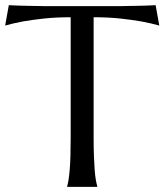

<svg xmlns="http://www.w3.org/2000/svg" viewBox="-20 -724 637 744"><path d="M253.9 -657.2Q196.3 -657.2 149.9 -652.1Q103.5 -647 69.8 -641.1Q30.8 -633.8 0 -625L14.2 -704.1Q20 -703.6 31.7 -703.1Q43.5 -702.6 57.9 -702.1Q72.3 -701.7 88.1 -701.4Q104 -701.2 118.2 -700.9Q132.3 -700.7 143.3 -700.4Q154.3 -700.2 159.2 -700.2H438Q442.9 -700.2 453.9 -700.4Q464.8 -700.7 479 -700.9Q493.2 -701.2 509 -701.4Q524.9 -701.7 539.3 -702.1Q553.7 -702.6 565.4 -703.1Q577.1 -703.6 583 -704.1L597.2 -625Q565.9 -633.8 526.9 -641.1Q493.2 -647 446.8 -652.1Q400.4 -657.2 342.8 -657.2V-190.9Q342.8 -149.4 344 -118.4Q345.2 -87.4 346.9 -64.9Q348.6 -42.5 351.3 -27.3Q354 -12.2 356.9 -2V0H240.2V-2Q243.2 -12.2 245.6 -27.3Q248 -42.5 250 -64.9Q252 -87.4 252.9 -118.4Q253.9 -149.4 253.9 -190.9Z"/></svg>

Font: Marcellus
Style: Regular
Weight: 400
Designer: Astigmatic (AOETI)
Foundry: Astigmatic (AOETI)
Version: Version 1.000